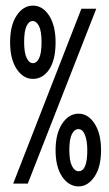

<svg xmlns="http://www.w3.org/2000/svg" viewBox="-20 -654 390 684"><path d="M97 -373Q63 -373 39.5 -408Q16 -443 16 -504Q16 -564 39.5 -599Q63 -634 97 -634Q132 -634 155 -598.5Q178 -563 178 -503Q178 -441 155.5 -407Q133 -373 97 -373ZM27 0 270 -623H323L79 0ZM97 -429Q111 -429 119.5 -447Q128 -465 128 -504Q128 -543 119 -561Q110 -579 96 -579Q83 -579 74.5 -561Q66 -543 66 -504Q66 -466 75 -447.5Q84 -429 97 -429ZM260 10Q225 10 201.5 -24.5Q178 -59 178 -119Q178 -178 201.5 -213.5Q225 -249 260 -249Q294 -249 317 -213.5Q340 -178 340 -119Q340 -59 316.5 -24.5Q293 10 260 10ZM260 -44Q291 -44 291 -118Q291 -151 283 -172.5Q275 -194 259 -194Q245 -194 236 -176Q227 -158 227 -120Q227 -81 236.5 -62.5Q246 -44 260 -44Z"/></svg>

Font: Inconsolata ExtraCondensed Medium
Style: Regular
Weight: 500
Width: 2
Monospace: yes
Designer: Raph Levien, Cyreal, Brenton Simpson
Foundry: Raph Levien, Cyreal, Google
Version: Version 3.001; ttfautohint (v1.8.2.53-6de2)